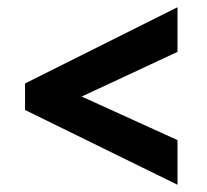

<svg xmlns="http://www.w3.org/2000/svg" viewBox="-20 -624 570 529"><path d="M469 -115V-238L205 -358L469 -481V-604L49 -394V-321Z"/></svg>

Font: Noto Sans Mono Condensed ExtraBold
Style: Regular
Weight: 800
Width: 3
Designer: Monotype Design Team
Foundry: Monotype Imaging Inc.
Version: Version 2.014